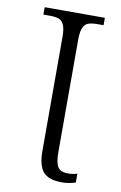

<svg xmlns="http://www.w3.org/2000/svg" viewBox="-83 -762 515 820"><g transform="rotate(10 174.0 -352.0)"><path d="M140 -108V-602Q140 -636 132.5 -653.5Q125 -671 110.5 -676.5Q96 -682 71 -682H43V-714H304V-682H279Q252 -682 237.5 -676.5Q223 -671 215.5 -653.5Q208 -636 208 -602V-114Q208 -70 219.5 -51Q231 -32 264 -32Q286 -32 304 -38V0Q276 10 245 10Q186 10 163 -18Q140 -46 140 -108Z"/></g></svg>

Font: Noto Serif Light
Style: Regular
Weight: 300
Designer: Monotype Design Team
Foundry: Monotype Imaging Inc.
Version: Version 1.001